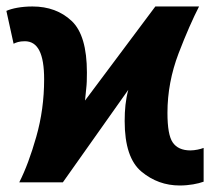

<svg xmlns="http://www.w3.org/2000/svg" viewBox="-31 -566 655 596"><path d="M164.1 0 367.2 -287.1C358.9 -256.3 356 -225.6 356 -189.9C356 -114.3 373.5 -62 408.2 -33.2C442.9 -4.4 482.4 9.8 526.9 9.8C556.2 9.8 583.5 4.4 601.1 -2V-106.9C591.8 -103 574.2 -99.1 560.1 -99.1C534.7 -99.1 516.6 -107.4 505.4 -123.5C494.1 -139.6 488.8 -170.4 488.8 -215.8C488.8 -278.8 500.5 -340.3 523.4 -400.4C546.4 -460.4 567.9 -508.8 586.9 -545.9H451.2L232.9 -253.9C234.4 -268.1 235.4 -280.8 236.8 -292.5C238.3 -304.2 238.8 -320.3 238.8 -340.8C238.8 -417.5 223.1 -471.2 191.4 -501C159.7 -530.8 119.1 -545.9 69.8 -545.9C35.2 -545.9 6.3 -540 -11.2 -532.2L11.2 -430.2C19 -434.1 28.8 -438 45.9 -438C86.4 -438 106 -399.9 106 -319.8C106 -257.3 97.7 -197.8 81.5 -141.1C65.4 -84.5 47.9 -37.6 28.8 0Z"/></svg>

Font: Avrile Sans
Style: Bold
Weight: 700
Designer: Monotype Design Team, Google (font), Stefan Peev (BGR Cyrillic), Cristiano Sobral (main changes)
Foundry: The Avrile Sans Project Authors
Version: Version 3.110